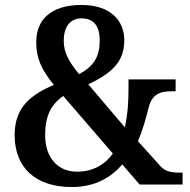

<svg xmlns="http://www.w3.org/2000/svg" viewBox="-20 -744 767 774"><path d="M270 10C364 10 429 -30 473 -81L543 0H716V-48H707C669 -48 646 -53 627 -74L536 -175C556 -221 569 -269 579 -310C594 -371 634 -376 675 -376H688V-424H498V-382C498 -337 495 -281 483 -231L336 -404C437 -452 481 -499 481 -582C481 -658 429 -724 308 -724C184 -724 126 -663 126 -574C126 -508 148 -462 197 -402C110 -364 39 -316 39 -200C39 -70 121 10 270 10ZM299 -445C257 -496 237 -532 237 -580C237 -634 261 -670 309 -670C363 -670 382 -632 382 -581C382 -516 359 -478 299 -445ZM290 -52C213 -52 162 -108 162 -199C162 -274 184 -322 235 -357L435 -125C404 -82 357 -52 290 -52Z"/></svg>

Font: Noto Serif Armenian SemiCondensed SemiBold
Style: Regular
Weight: 600
Width: 4
Designer: Monotype Design Team
Foundry: Monotype Imaging Inc.
Version: Version 2.008